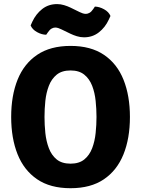

<svg xmlns="http://www.w3.org/2000/svg" viewBox="-20 -928 706 962"><path d="M36 -342Q36 -449 68.2 -529Q100.5 -609 166.5 -653.5Q232.5 -698 333.5 -698Q435 -698 501 -653.2Q567 -608.5 599 -528.2Q631 -448 631 -342Q631 -234.5 598.5 -154.2Q566 -74 500.2 -29.5Q434.5 15 333.5 15Q231.5 15 165.8 -30Q100 -75 68 -155.2Q36 -235.5 36 -342ZM203 -342Q203 -302.5 207.2 -261.5Q211.5 -220.5 224.8 -185.5Q238 -150.5 264 -129.2Q290 -108 333.5 -108Q376.5 -108 402.5 -129.2Q428.5 -150.5 441.8 -185.5Q455 -220.5 459.2 -261.5Q463.5 -302.5 463.5 -342Q463.5 -381.5 459.2 -422.5Q455 -463.5 441.8 -498Q428.5 -532.5 402.5 -553.8Q376.5 -575 333.5 -575Q290 -575 264 -553.8Q238 -532.5 224.8 -498Q211.5 -463.5 207.2 -422.5Q203 -381.5 203 -342ZM287.5 -781Q280.5 -784.5 272.5 -787.2Q264.5 -790 256.5 -790Q248 -790 238.5 -784.8Q229 -779.5 220 -766L211.5 -754Q189.5 -754 165.8 -767Q142 -780 133.5 -800.5L142 -819.5Q160 -858 191.5 -882.8Q223 -907.5 266 -907.5Q284 -907.5 301.2 -902.2Q318.5 -897 333 -890L379 -867.5Q386 -864 394.2 -861.2Q402.5 -858.5 410.5 -858.5Q419 -858.5 428.5 -863.8Q438 -869 447 -882.5L455.5 -895Q478 -894.5 501.5 -881.5Q525 -868.5 533.5 -848L525 -829.5Q507 -790.5 475.2 -765.8Q443.5 -741 401 -741Q383 -741 365.2 -746.5Q347.5 -752 334 -758.5Z"/></svg>

Font: Signika SC
Style: Bold
Weight: 700
Designer: Anna Giedryś
Foundry: Anna Giedryś
Version: Version 2.000; ttfautohint (v1.8.3) -l 8 -r 50 -G 200 -x 9 -